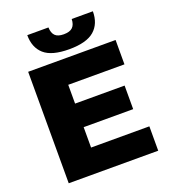

<svg xmlns="http://www.w3.org/2000/svg" viewBox="-160 -1019 995 1133"><g transform="rotate(-20 337.5 -452.5)"><path d="M257 -429H582V-281H257ZM271 -153H637V0H75V-700H624V-547H271ZM349 -742Q240 -742 192 -784.5Q144 -827 144 -905H277Q278 -870 295 -853Q312 -836 349 -836Q387 -836 404.5 -853Q422 -870 423 -905H556Q556 -827 507 -784.5Q458 -742 349 -742Z"/></g></svg>

Font: MOST Montserrat ExtraBold
Style: Regular
Weight: 800
Designer: Julieta Ulanovsky
Foundry: Julieta Ulanovsky
Version: Version 8.000;March 11, 2024;FontCreator 15.0.0.2926 64-bit